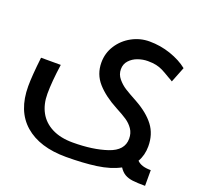

<svg xmlns="http://www.w3.org/2000/svg" viewBox="-103 -671 808 782"><g transform="rotate(20 301.0 -279.5)"><path d="M15.5 -219Q15.5 -263 25 -345.5H110.5Q99.5 -268.5 99.5 -216.5Q99.5 -171 118 -137Q136.5 -103 173.5 -84Q210.5 -65 264 -65Q351 -65 413 -86Q475 -107 475 -158Q475 -182 463 -199.5Q451 -217 433.2 -229Q415.5 -241 384 -257.5Q327.5 -287.5 295 -324.2Q262.5 -361 262.5 -411.5Q262.5 -452.5 284.2 -486.2Q306 -520 341.8 -539.5Q377.5 -559 418 -559Q465.5 -559 510 -543.8Q554.5 -528.5 585 -504L558.5 -437Q554 -440 549.5 -442.5Q545 -445 540.5 -447.5Q516.5 -462 503.2 -468.5Q490 -475 475.2 -478.2Q460.5 -481.5 439 -481.5Q417.5 -481.5 396.2 -474Q375 -466.5 360.8 -451Q346.5 -435.5 346.5 -413Q346.5 -390.5 361.2 -372.8Q376 -355 394.5 -343.2Q413 -331.5 449 -312Q503 -282 531 -245Q559 -208 559 -155.5Q559 -117 541.5 -87Q551.5 -77 566 -72.5Q580.5 -68 601.5 -68V0Q567 0 547.2 -2.5Q527.5 -5 513.2 -13.2Q499 -21.5 488 -38.5Q447 -16.5 389.2 -8.5Q331.5 -0.5 258 -0.5Q143.5 -0.5 79.5 -56.2Q15.5 -112 15.5 -219Z"/></g></svg>

Font: JuliaMono Italic
Style: Regular
Weight: 400
Italic angle: -9°
Monospace: yes
Designer: cormullion
Foundry: corm
Version: Version 0.049; ttfautohint (v1.8.4)